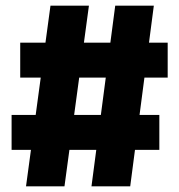

<svg xmlns="http://www.w3.org/2000/svg" viewBox="-20 -659 634 679"><path d="M208 0H72L158.5 -639H294.5ZM543.5 -129H21V-252.5H543.5ZM440.5 0H303.5L387.5 -639H524ZM573 -384.5H51.5V-508H573Z"/></svg>

Font: Anek Malayalam Medium ExtraBold
Style: Regular
Weight: 800
Version: Version 1.003